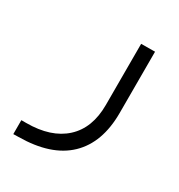

<svg xmlns="http://www.w3.org/2000/svg" viewBox="-127 -353 622 669"><g transform="rotate(30 184.5 -19.0)"><path d="M41 172.9Q140.6 172.9 195.3 122.8Q250 72.8 250 -20V-266.1L305.7 -266.6V-20Q305.7 99.6 239 163.6Q172.4 227.5 42 228.5L21.5 229V172.9Z"/></g></svg>

Font: Shabnam Thin WOL
Style: Thin-WOL
Weight: 100
Foundry: DejaVu fonts team - Redesigned by Saber Rastikerdar - Based on Vazir font
Version: Version 5.0.0